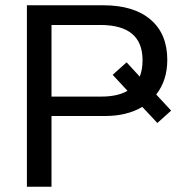

<svg xmlns="http://www.w3.org/2000/svg" viewBox="-20 -708 707 728"><path d="M519.5 -302.7Q461.4 -268.1 377.4 -268.1H175.3V0H82V-688H371.6Q487.3 -688 550.8 -633.8Q614.3 -579.6 614.3 -481Q614.3 -403.3 572.3 -349.6L628.9 -288.6L576.7 -241.7ZM520.5 -480Q520.5 -613.3 360.4 -613.3H175.3V-341.8H364.3Q426.3 -341.8 463.4 -363.8L407.2 -424.3L460 -471.7L509.8 -417.5Q520.5 -443.4 520.5 -480Z"/></svg>

Font: Arimo Nerd Font
Style: Regular
Weight: 400
Designer: Steve Matteson
Foundry: Monotype Imaging Inc.
Version: Version 1.33;Nerd Fonts 3.2.1